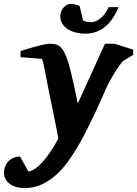

<svg xmlns="http://www.w3.org/2000/svg" viewBox="-101 -721 693 970"><path d="M520 -412.1Q514.2 -406.2 502.9 -390.9Q491.7 -375.5 479.7 -356.2Q467.8 -336.9 456.3 -316.4Q444.8 -295.9 438 -280.8Q427.2 -256.8 412.4 -222.9Q397.5 -189 379.2 -149.9Q360.8 -110.8 339.6 -68.6Q318.4 -26.4 294.9 14.2Q270 57.6 241.5 96.7Q212.9 135.7 179.7 165Q146.5 194.3 107.9 211.7Q69.3 229 23.9 229Q-6.3 229 -26.6 221.2Q-46.9 213.4 -59.1 201.7Q-71.3 189.9 -76.2 176.8Q-81.1 163.6 -81.1 152.8Q-81.1 140.6 -77.1 126.5Q-73.2 112.3 -63.7 99.9Q-54.2 87.4 -38.8 79.1Q-23.4 70.8 0 69.8L43 146Q110.8 131.3 193.8 -21Q192.9 -26.9 189 -46.9Q185.1 -66.9 179.4 -95.7Q173.8 -124.5 166.7 -159.4Q159.7 -194.3 151.9 -230Q144.5 -264.2 138.2 -298.8Q131.8 -333.5 126.5 -361.3Q121.1 -389.2 116.7 -406.5Q112.3 -423.8 108.9 -423.8L2.9 -432.1V-462.9Q8.8 -464.8 20 -468.5Q31.2 -472.2 45.4 -476.3Q59.6 -480.5 74.7 -484.6Q89.8 -488.8 103.8 -492.2Q117.7 -495.6 128.7 -497.8Q139.6 -500 145 -500Q161.6 -500 175.5 -497.8Q189.5 -495.6 201.4 -486.1Q213.4 -476.6 223.9 -456.8Q234.4 -437 245.1 -401.9Q250 -384.8 255.9 -361.6Q261.7 -338.4 267.6 -311.8Q273.4 -285.2 279.8 -256.3Q286.1 -227.5 292 -198.2L429.2 -500H477.1L571.8 -470.2V-443.8ZM498.5 -685.1Q485.8 -655.3 469.7 -630.6Q453.6 -606 432.9 -588.1Q412.1 -570.3 386.2 -560.5Q360.4 -550.8 327.6 -550.8Q306.6 -550.8 284.7 -555.9Q262.7 -561 244.6 -571.8Q226.6 -582.5 215.1 -599.6Q203.6 -616.7 203.6 -640.1Q203.6 -650.4 207.5 -661.4Q211.4 -672.4 218.5 -681.2Q225.6 -689.9 235.6 -695.6Q245.6 -701.2 258.3 -701.2Q261.7 -701.2 267.6 -700.4Q273.4 -699.7 279.5 -698.2Q285.6 -696.8 291.5 -694.8Q297.4 -692.9 301.3 -690.9L318.4 -618.2Q323.7 -614.3 334 -611.6Q344.2 -608.9 355.5 -608.9Q373.5 -608.9 388.2 -616.5Q402.8 -624 414.6 -635.3Q426.3 -646.5 434.3 -659.9Q442.4 -673.3 447.3 -685.1Z"/></svg>

Font: Charis SIL CyrE
Style: Bold Italic
Weight: 700
Italic angle: -11°
Foundry: SIL International
Version: Version 5.000